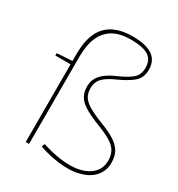

<svg xmlns="http://www.w3.org/2000/svg" viewBox="-180 -866 920 993"><g transform="rotate(30 280.0 -370.0)"><path d="M116 0V-464H25V-478L116 -484V-532Q117 -605 139.5 -653Q162 -701 208 -725.5Q254 -750 323 -750Q402 -750 441.5 -723.5Q481 -697 481 -641Q481 -595 451.5 -568.5Q422 -542 360 -514Q314 -494 290.5 -470.5Q267 -447 267 -408Q267 -380 279 -359.5Q291 -339 321 -321Q351 -303 404 -282Q460 -261 493 -239.5Q526 -218 540 -191.5Q554 -165 554 -128Q554 -101 545 -79.5Q536 -58 519.5 -41Q503 -24 480.5 -13Q458 -2 431 4Q404 10 373 10Q344 10 313.5 6Q283 2 254 -5Q225 -12 199 -22L207 -40Q233 -31 260.5 -24.5Q288 -18 317 -14Q346 -10 373 -10Q418 -10 454.5 -23.5Q491 -37 512.5 -63.5Q534 -90 534 -128Q534 -161 521.5 -184Q509 -207 478 -226Q447 -245 391 -266Q336 -288 304.5 -308Q273 -328 260 -352Q247 -376 247 -408Q247 -436 258.5 -457.5Q270 -479 293.5 -497Q317 -515 352 -530Q411 -556 436 -578.5Q461 -601 461 -641Q461 -673 446.5 -693Q432 -713 401.5 -722Q371 -731 322 -731Q259 -731 218 -707.5Q177 -684 156.5 -637.5Q136 -591 136 -521V0Z"/></g></svg>

Font: Georama ExtraCondensed Thin Thin
Style: Regular
Weight: 250
Version: Version 1.001